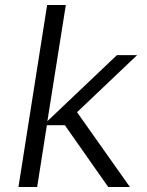

<svg xmlns="http://www.w3.org/2000/svg" viewBox="-20 -750 589 770"><path d="M54 0 169 -730H244L170 -264L449 -529H530L289 -300L501 0H414L240 -248H168L129 0Z"/></svg>

Font: Sora Light
Style: Italic
Weight: 300
Designer: Jonathan Barnbrook, Juli√°n Moncada
Version: Version 1.000